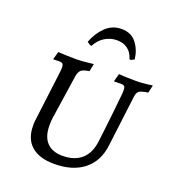

<svg xmlns="http://www.w3.org/2000/svg" viewBox="-131 -807 825 917"><g transform="rotate(20 281.5 -349.0)"><path d="M164 -156Q164 -100 191.5 -70.5Q219 -41 271 -41Q333 -41 368.5 -73Q404 -105 411 -166Q419 -228 427.5 -307Q436 -386 439 -418Q441 -445 436.5 -452.5Q432 -460 416 -460L383 -459L382 -462L392 -500Q402 -499 428 -498Q454 -497 481 -497Q503 -497 529 -500Q555 -503 563 -504L554 -465Q520 -460 509.5 -452.5Q499 -445 496 -422L464 -164Q454 -81 397.5 -36Q341 9 247 9Q171 9 130.5 -27Q90 -63 91 -131V-139Q91 -148 93 -162L125 -418Q126 -424 126 -434Q126 -450 121 -455Q116 -460 101 -460L74 -459L73 -462L84 -500Q94 -499 121.5 -498Q149 -497 177 -497Q198 -497 226 -500Q254 -503 263 -504L255 -465Q226 -461 215 -452Q204 -443 200 -421L166 -193Q164 -180 164 -156ZM223 -582 215 -583 199 -594Q217 -642 250.5 -674.5Q284 -707 331 -707Q380 -707 406.5 -673.5Q433 -640 439 -592L423 -583L415 -584Q406 -616 383.5 -632.5Q361 -649 329 -649Q296 -649 267.5 -631.5Q239 -614 223 -582Z"/></g></svg>

Font: Alegreya SC
Style: Italic
Weight: 400
Italic angle: -7°
Designer: Juan Pablo del Peral
Foundry: Huerta Tipografica
Version: Version 2.007; ttfautohint (v1.6)